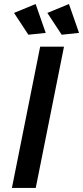

<svg xmlns="http://www.w3.org/2000/svg" viewBox="-20 -931 412 951"><path d="M297 -700 157 0H39L179 -700ZM321.5 -911 371.5 -768 285.5 -759 214.5 -867ZM156.5 -911 206.5 -768 120.5 -759 49.5 -867Z"/></svg>

Font: Argentum Sans
Style: Italic
Weight: 400
Italic angle: -11.3099°
Designer: Julieta Ulanovsky, Owen Earl, Rasmus Andersson, Cristiano Sobral
Foundry: The Argentum Sans Project Authors
Version: Version 3.131; ttfautohint (v1.8.4.7-5d5b-dirty)